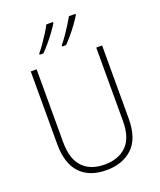

<svg xmlns="http://www.w3.org/2000/svg" viewBox="-171 -1056 976 1171"><g transform="rotate(-20 317.0 -470.5)"><path d="M549 -240Q549 -111 485 -50.5Q421 10 316 10Q205 10 145.5 -53.5Q86 -117 86 -241V-714H124V-243Q124 -132 174.5 -79Q225 -26 317 -26Q406 -26 458.5 -77Q511 -128 511 -237V-714H549ZM462 -943Q450 -923 430 -895Q410 -867 386.5 -839Q363 -811 343 -791H318V-799Q335 -819 354.5 -847Q374 -875 391.5 -903Q409 -931 420 -951H462ZM316 -943Q304 -923 284 -895.5Q264 -868 240.5 -840Q217 -812 197 -791H172V-799Q189 -819 208.5 -847Q228 -875 245.5 -902.5Q263 -930 273 -951H316Z"/></g></svg>

Font: Noto Sans Khmer SemiCondensed ExtraLight
Style: Regular
Weight: 200
Width: 4
Designer: Danh Hong and the Monotype Design Team
Foundry: Monotype Imaging Inc.
Version: Version 2.004; ttfautohint (v1.8.4.7-5d5b)